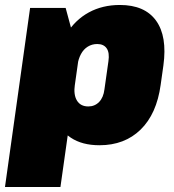

<svg xmlns="http://www.w3.org/2000/svg" viewBox="-33 -572 701 772"><path d="M367 12Q297 12 251.5 -18.5Q206 -49 187.5 -106.5Q169 -164 179 -245L187 -296Q199 -378 234 -435Q269 -492 324 -522Q379 -552 449 -552Q549 -552 594.5 -489Q640 -426 624 -309L613 -231Q597 -114 532.5 -51Q468 12 367 12ZM88 -540H231L284 -344L210 180H-13ZM322 -144Q348 -144 365.5 -162Q383 -180 387 -213L403 -326Q408 -360 396 -377.5Q384 -395 358 -395Q337 -395 320 -384.5Q303 -374 292.5 -354.5Q282 -335 278 -308L268 -232Q262 -191 276.5 -167.5Q291 -144 322 -144Z"/></svg>

Font: Pathway Extreme Condensed Black
Style: Italic
Weight: 900
Width: 3
Italic angle: -8°
Version: Version 1.001;gftools[0.9.26]